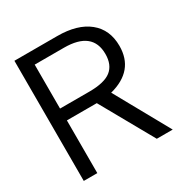

<svg xmlns="http://www.w3.org/2000/svg" viewBox="-141 -702 782 815"><g transform="rotate(-30 250.0 -294.5)"><path d="M457 -420.9Q457 -299.8 327.1 -266.1L475.1 0H397L252 -258.3H244.1H105.5V0H39.1V-588.9H249Q347.7 -588.9 402.3 -544.7Q457 -500.5 457 -420.9ZM388.2 -420.9Q388.2 -531.7 249 -531.7H105.5V-316.4H249Q322.8 -316.4 355.5 -342Q388.2 -367.7 388.2 -420.9Z"/></g></svg>

Font: Meera
Style: Regular
Weight: 400
Designer: Hussain KH and Suresh P for Swathanthra Malayalam Computing (SMC)
Version: Version 7.0.0+20221109